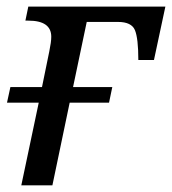

<svg xmlns="http://www.w3.org/2000/svg" viewBox="-20 -556 516 576"><path d="M106 -294.9 127.9 -401.9Q133.8 -430.2 133.8 -445.8Q133.8 -494.1 64.9 -494.1H56.2L64.9 -536.1H476.1L441.9 -376H395Q395 -440.9 384.8 -465.6Q374.5 -490.2 334 -490.2H240.2L199.2 -294.9H316.9L307.1 -248H189L137.2 0H43.9L96.2 -248H1L11.2 -294.9Z"/></svg>

Font: Droid Serif
Style: Italic
Weight: 400
Italic angle: -12°
Designer: Monotype Design team
Foundry: Monotype Imaging Inc.
Version: Version 1.03